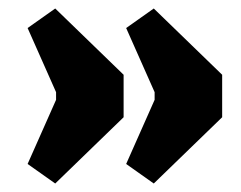

<svg xmlns="http://www.w3.org/2000/svg" viewBox="-20 -456 568 452"><path d="M45 -70 112 -221V-239L45 -390L110 -436L271 -280V-180L110 -24ZM277 -70 344 -221V-239L277 -390L342 -436L503 -280V-180L342 -24Z"/></svg>

Font: Grenze Black
Style: Regular
Weight: 900
Designer: Renata Polastri
Foundry: Omnibus-Type
Version: Version 1.002; ttfautohint (v1.8)